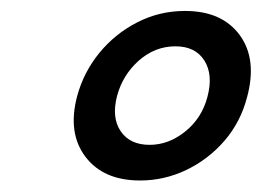

<svg xmlns="http://www.w3.org/2000/svg" viewBox="-20 -736 467 342"><path d="M309.5 -716.5Q375.5 -716.5 407 -673.5Q438.5 -630.5 420 -562.5Q408.5 -518.5 379.8 -485.2Q351 -452 311.8 -433.2Q272.5 -414.5 229.5 -414.5Q164 -414.5 132 -457Q100 -499.5 117.5 -565Q129 -607.5 157 -641.8Q185 -676 224.5 -696.2Q264 -716.5 309.5 -716.5ZM292.5 -653.5Q256 -653.5 227.2 -628Q198.5 -602.5 188.5 -565Q178.5 -526.5 195 -502.2Q211.5 -478 246.5 -478Q280.5 -478 310 -501.8Q339.5 -525.5 349.5 -563.5Q360 -603 344 -628.2Q328 -653.5 292.5 -653.5Z"/></svg>

Font: Fraunces 72pt Soft Black
Style: Italic
Weight: 900
Italic angle: -16°
Version: Version 1.000;[b76b70a41]